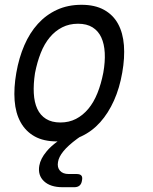

<svg xmlns="http://www.w3.org/2000/svg" viewBox="-20 -580 640 801"><path d="M218 10Q162 10 124.5 -11Q87 -32 66 -70Q45 -108 41 -160.5Q37 -213 48 -276Q59 -339 81.5 -391Q104 -443 138 -480.5Q172 -518 217.5 -539Q263 -560 320 -560Q376 -560 414 -539Q452 -518 472.5 -480.5Q493 -443 497 -391Q501 -339 490 -277Q479 -213 455.5 -160.5Q432 -108 398 -70Q364 -32 319 -11Q315 -9 312 -8L302 -1Q264 27 244.5 51Q225 75 222 96Q218 118 230 132Q242 146 267 146H300Q314 146 319.5 152.5Q325 159 322 173Q320 187 312 194Q304 201 290 201H241Q190 201 163.5 176Q137 151 144 111Q149 82 174 52Q191 31 220 10ZM232 -69Q268 -69 297 -84Q326 -99 348.5 -126Q371 -153 386.5 -191.5Q402 -230 411 -277Q419 -322 417 -359.5Q415 -397 402.5 -424Q390 -451 366 -466Q342 -481 305.5 -481Q269 -481 239.5 -466Q210 -451 187.5 -424Q165 -397 150 -359Q135 -321 126 -275Q119 -229 121 -191Q123 -153 135.5 -126Q148 -99 172 -84Q196 -69 232 -69Z"/></svg>

Font: Maple Mono NL Light
Style: Italic
Weight: 300
Italic angle: -10°
Monospace: yes
Designer: subframe7536
Version: Version 7.000